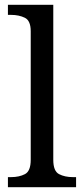

<svg xmlns="http://www.w3.org/2000/svg" viewBox="-20 -780 350 800"><path d="M13 0V-42H26Q60 -42 84 -54.5Q108 -67 108 -114V-650Q108 -694 83.5 -706Q59 -718 26 -718H13V-760H202V-114Q202 -67 226 -54.5Q250 -42 284 -42H297V0Z"/></svg>

Font: Noto Serif Yezidi
Style: Regular
Weight: 400
Designer: Dalton Maag Ltd
Foundry: Dalton Maag Ltd
Version: Version 1.001; ttfautohint (v1.8.4.7-5d5b)